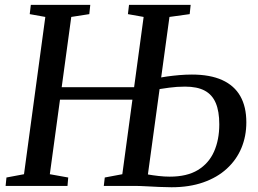

<svg xmlns="http://www.w3.org/2000/svg" viewBox="-20 -763 1058 788"><path d="M3 0 6.5 -34.5 78.5 -48 166 -693.5 102 -705 106.5 -743H350.5L346.5 -705L272.5 -693.5L184.5 -48L260 -34.5L257 0ZM211 -354V-405H578.5V-354ZM684 5.5Q661 5.5 633.2 4.2Q605.5 3 578.8 1.5Q552 0 531 0H406L410 -34.5L482 -48L569.5 -693.5L505 -705L509.5 -743H762.5L758.5 -705L675.5 -693.5L587 -47Q606.5 -43.5 630.5 -40.8Q654.5 -38 676.5 -38Q747.5 -38 792.2 -65.2Q837 -92.5 858.5 -141Q880 -189.5 880 -253Q880 -306 865.5 -340.2Q851 -374.5 820.2 -391Q789.5 -407.5 739.5 -407.5Q706 -407.5 674.5 -403.2Q643 -399 621.5 -395.5L626 -441.5Q642.5 -446 666.2 -449.2Q690 -452.5 716.5 -454.8Q743 -457 767.5 -457Q842 -457 891.8 -434.5Q941.5 -412 966.2 -368.5Q991 -325 991 -261Q991 -204 970.8 -155.5Q950.5 -107 911 -70.8Q871.5 -34.5 814.2 -14.5Q757 5.5 684 5.5Z"/></svg>

Font: Merriweather 48pt
Style: Italic
Weight: 400
Italic angle: -7.8°
Version: Version 2.101